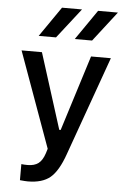

<svg xmlns="http://www.w3.org/2000/svg" viewBox="-63 -834 699 1071"><g transform="rotate(5 286.0 -298.0)"><path d="M134 193Q120 193 90 190V100Q106 102 125 102Q163 102 185.5 85Q208 68 221 28L229 2L36 -532H150L284 -109H292L425 -532H536L338 22Q304 119 259.5 156Q215 193 134 193ZM326 -621 442 -789H553L423 -621ZM124 -621 240 -789H352L221 -621Z"/></g></svg>

Font: Manrope Medium
Style: Medium
Weight: 500
Designer: Mikhail Sharanda
Foundry: Mikhail Sharanda
Version: Version 4.000;hotconv 1.0.109;makeotfexe 2.5.65596